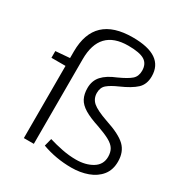

<svg xmlns="http://www.w3.org/2000/svg" viewBox="-177 -878 960 1016"><g transform="rotate(30 303.5 -370.0)"><path d="M108 0V-441H22V-482L108 -489V-530Q109 -750 342 -750Q531 -750 531 -621Q531 -572 501 -544Q471 -516 407 -488Q366 -470 344.5 -452Q323 -434 323 -401Q323 -366 348 -344Q373 -322 442 -298Q531 -269 566.5 -234.5Q602 -200 602 -141Q602 -90 575 -56.5Q548 -23 502.5 -6.5Q457 10 403 10Q309 10 224 -21L236 -68Q275 -56 318 -47.5Q361 -39 403 -39Q462 -39 503 -64Q544 -89 544 -137Q544 -165 532.5 -184Q521 -203 494 -218Q467 -233 419 -250Q360 -269 327 -289Q294 -309 280.5 -335Q267 -361 267 -398Q267 -443 294 -473Q321 -503 376 -525Q429 -549 450.5 -568Q472 -587 472 -621Q472 -663 442.5 -681.5Q413 -700 343 -700Q169 -700 169 -517V0Z"/></g></svg>

Font: Georama Light
Style: Regular
Weight: 300
Designer: Jean-Baptiste Levee
Foundry: Production Type
Version: Version 1.000